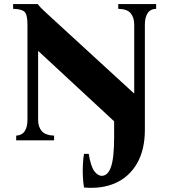

<svg xmlns="http://www.w3.org/2000/svg" viewBox="-20 -685 828 937"><path d="M557 -642V-665H742V-642Q713 -641 700 -620Q687 -599 687 -565V-52Q687 46 649 112Q611 178 544 208Q477 238 390 230Q386 207 384.5 177.5Q383 148 384.5 118Q386 88 390 66H413Q423 127 440 150Q457 173 477 173Q506 173 521.5 130Q537 87 537 -17V-93L168 -435H166V-100Q166 -66 183.5 -45.5Q201 -25 244 -23V0H59V-23Q88 -25 101 -45.5Q114 -66 114 -100V-565Q114 -614 99.5 -627.5Q85 -641 44 -642V-665H164Q179 -646 196 -631Q213 -616 235 -595L633 -230H635V-565Q635 -599 618 -620Q601 -641 557 -642Z"/></svg>

Font: Bona Nova
Style: Bold
Weight: 700
Designer: Mateusz Machalski
Foundry: Capitalics
Version: Version 4.001; ttfautohint (v1.8.3)